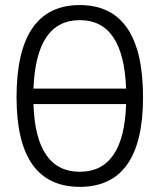

<svg xmlns="http://www.w3.org/2000/svg" viewBox="-20 -723 626 753"><path d="M293 9.8C457.5 9.8 541 -106.4 541 -341.8C541 -583 457.5 -703.1 293 -703.1C128.4 -703.1 44.9 -583 44.9 -341.8C44.9 -106.4 128.4 9.8 293 9.8ZM111.3 -375.5C118.2 -555.2 178.7 -644 293 -644C407.2 -644 467.8 -555.2 474.6 -375.5ZM293 -49.3C177.7 -49.3 116.7 -138.2 111.3 -314.9H474.6C469.2 -138.2 408.2 -49.3 293 -49.3Z"/></svg>

Font: Cascadia Mono NF Light
Style: Regular
Weight: 300
Monospace: yes
Designer: Aaron Bell
Foundry: Saja Typeworks
Version: Version 2404.023